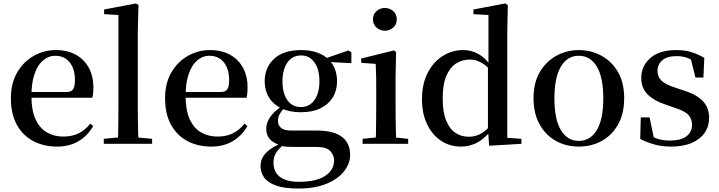

<svg xmlns="http://www.w3.org/2000/svg" viewBox="-20 -833 4167 1112"><path d="M311 16Q233 16 172.5 -16Q112 -48 77.5 -110.5Q43 -173 43 -264Q43 -351 79.5 -413.5Q116 -476 175.5 -509.5Q235 -543 303 -543Q373 -543 422 -514.5Q471 -486 496 -437.5Q521 -389 521 -328Q521 -292 515 -267H93V-300H364Q393 -300 403.5 -316Q414 -332 414 -369Q414 -434 383.5 -472Q353 -510 299 -510Q261 -510 230 -484Q199 -458 180.5 -406Q162 -354 162 -277Q162 -195 185.5 -143Q209 -91 251 -66.5Q293 -42 346 -42Q399 -42 437 -61.5Q475 -81 503 -117L520 -103Q488 -47 435 -15.5Q382 16 311 16Z M581 0V-29L695 -40H744L861 -29V0ZM663 0Q664 -34 664.5 -73.5Q665 -113 665.5 -154.5Q666 -196 666 -232V-746L583 -751V-778L767 -813L782 -804L778 -647V-232Q778 -196 778.5 -154.5Q779 -113 780 -73.5Q781 -34 782 0Z M1204 16Q1126 16 1065.5 -16Q1005 -48 970.5 -110.5Q936 -173 936 -264Q936 -351 972.5 -413.5Q1009 -476 1068.5 -509.5Q1128 -543 1196 -543Q1266 -543 1315 -514.5Q1364 -486 1389 -437.5Q1414 -389 1414 -328Q1414 -292 1408 -267H986V-300H1257Q1286 -300 1296.5 -316Q1307 -332 1307 -369Q1307 -434 1276.5 -472Q1246 -510 1192 -510Q1154 -510 1123 -484Q1092 -458 1073.5 -406Q1055 -354 1055 -277Q1055 -195 1078.5 -143Q1102 -91 1144 -66.5Q1186 -42 1239 -42Q1292 -42 1330 -61.5Q1368 -81 1396 -117L1413 -103Q1381 -47 1328 -15.5Q1275 16 1204 16Z M1707 259Q1626 259 1578 241.5Q1530 224 1509.5 194.5Q1489 165 1489 128Q1489 84 1523 50Q1557 16 1624 -9L1628 -1Q1596 27 1580 50.5Q1564 74 1564 109Q1564 164 1602 192Q1640 220 1709 220Q1812 220 1863.5 185.5Q1915 151 1915 96Q1915 66 1893 42Q1871 18 1813 18H1694Q1663 18 1642 17Q1621 16 1602 10V7Q1522 -16 1522 -87Q1522 -120 1542.5 -152Q1563 -184 1613 -219V-228L1634 -218Q1611 -192 1600.5 -173.5Q1590 -155 1590 -132Q1590 -107 1608 -92Q1626 -77 1666 -77H1813Q1882 -77 1925 -60Q1968 -43 1988 -11Q2008 21 2008 64Q2008 113 1973.5 158Q1939 203 1871.5 231Q1804 259 1707 259ZM1723 -183Q1655 -183 1608.5 -206Q1562 -229 1537.5 -269Q1513 -309 1513 -362Q1513 -442 1567.5 -492.5Q1622 -543 1723 -543Q1777 -543 1817.5 -528.5Q1858 -514 1883 -488L1886 -485Q1932 -439 1932 -362Q1932 -309 1907.5 -269Q1883 -229 1836.5 -206Q1790 -183 1723 -183ZM1722 -213Q1773 -213 1801.5 -254Q1830 -295 1830 -362Q1830 -432 1801 -472Q1772 -512 1724 -512Q1674 -512 1645 -471.5Q1616 -431 1616 -362Q1616 -294 1644 -253.5Q1672 -213 1722 -213ZM1851 -476V-492H1857L1998 -541L2015 -530V-467Z M2080 0V-29L2188 -40H2237L2344 -29V0ZM2156 0Q2157 -25 2157.5 -66.5Q2158 -108 2158.5 -153Q2159 -198 2159 -232V-300Q2159 -350 2158.5 -388.5Q2158 -427 2156 -463L2072 -469V-494L2262 -541L2274 -532L2271 -385V-232Q2271 -198 2271.5 -153Q2272 -108 2273 -66.5Q2274 -25 2275 0ZM2209 -655Q2181 -655 2160.5 -673.5Q2140 -692 2140 -721Q2140 -750 2160.5 -768.5Q2181 -787 2209 -787Q2237 -787 2257.5 -768.5Q2278 -750 2278 -721Q2278 -692 2257.5 -673.5Q2237 -655 2209 -655Z M2649 16Q2585 16 2534 -18Q2483 -52 2453.5 -113.5Q2424 -175 2424 -258Q2424 -346 2456.5 -410Q2489 -474 2543.5 -508.5Q2598 -543 2663 -543Q2711 -543 2751.5 -520Q2792 -497 2827 -447H2837L2821 -426Q2791 -459 2761.5 -473.5Q2732 -488 2701 -488Q2658 -488 2622.5 -466Q2587 -444 2565.5 -394.5Q2544 -345 2544 -262Q2544 -184 2564 -135Q2584 -86 2618 -63.5Q2652 -41 2695 -41Q2730 -41 2760 -56Q2790 -71 2819 -105L2836 -81H2826Q2792 -34 2747.5 -9Q2703 16 2649 16ZM2813 11 2806 -84V-87V-446L2809 -457V-746L2722 -751V-778L2906 -813L2921 -804L2918 -649V-35L3000 -29V0Z M3332 16Q3259 16 3199.5 -17Q3140 -50 3105 -113Q3070 -176 3070 -265Q3070 -354 3106.5 -416Q3143 -478 3203 -510.5Q3263 -543 3332 -543Q3402 -543 3462 -511Q3522 -479 3558.5 -417Q3595 -355 3595 -265Q3595 -175 3560 -112.5Q3525 -50 3465.5 -17Q3406 16 3332 16ZM3332 -17Q3399 -17 3436.5 -79.5Q3474 -142 3474 -263Q3474 -385 3436.5 -447.5Q3399 -510 3332 -510Q3266 -510 3228.5 -447.5Q3191 -385 3191 -263Q3191 -142 3228.5 -79.5Q3266 -17 3332 -17Z M3867 16Q3815 16 3772.5 4.5Q3730 -7 3688 -28L3691 -153H3742L3770 -20L3727 -24V-60Q3757 -40 3787.5 -29.5Q3818 -19 3860 -19Q3923 -19 3955.5 -43.5Q3988 -68 3988 -110Q3988 -145 3966.5 -168Q3945 -191 3884 -210L3830 -229Q3767 -250 3730.5 -286.5Q3694 -323 3694 -382Q3694 -451 3746.5 -497Q3799 -543 3897 -543Q3944 -543 3981.5 -532Q4019 -521 4059 -498L4054 -384H4008L3976 -511L4013 -500V-469Q3983 -490 3957 -499Q3931 -508 3898 -508Q3845 -508 3816.5 -484.5Q3788 -461 3788 -422Q3788 -389 3810.5 -366.5Q3833 -344 3889 -326L3943 -308Q4020 -283 4053.5 -244.5Q4087 -206 4087 -150Q4087 -102 4061.5 -64.5Q4036 -27 3987 -5.5Q3938 16 3867 16Z"/></svg>

Font: Noto Serif KR ExtraLight SemiBold
Style: Regular
Weight: 600
Version: Version 2.002-H1;hotconv 1.1.0;makeotfexe 2.6.0